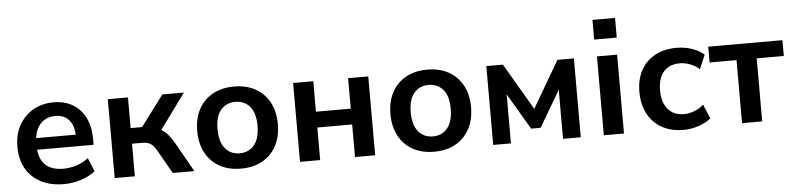

<svg xmlns="http://www.w3.org/2000/svg" viewBox="-44 -946 4904 1186"><g transform="rotate(-5 2408.0 -353.0)"><path d="M313 10Q230 10 170 -21Q110 -52 77.5 -109Q45 -166 45 -244Q45 -320 76.5 -377Q108 -434 163.5 -466.5Q219 -499 290 -499Q360 -499 410 -469Q460 -439 487.5 -384Q515 -329 515 -253V-216H146V-288H427L411 -273Q411 -341 381 -377.5Q351 -414 295 -414Q253 -414 223.5 -394.5Q194 -375 178.5 -339.5Q163 -304 163 -255V-248Q163 -193 180 -157Q197 -121 231 -103Q265 -85 315 -85Q356 -85 397 -97.5Q438 -110 472 -137L507 -53Q472 -24 419 -7Q366 10 313 10Z M627 0V-489H752V-299H823L965 -489H1099L920 -244L893 -284Q920 -281 941.5 -269Q963 -257 981.5 -235.5Q1000 -214 1018 -182L1121 0H987L905 -144Q892 -167 879.5 -179.5Q867 -192 851.5 -197Q836 -202 814 -202H752V0Z M1410 10Q1333.9 10 1277.9 -21Q1222 -52 1191 -109.5Q1160 -167 1160 -245Q1160 -323 1191 -380Q1222 -437 1277.9 -468Q1333.9 -499 1410 -499Q1486.1 -499 1542.1 -468Q1598 -437 1629 -379.8Q1660 -322.6 1660 -245Q1660 -167 1629 -109.5Q1598 -52 1542.1 -21Q1486.1 10 1410 10ZM1409.6 -85Q1466 -85 1500 -125.5Q1534 -166 1534 -245.5Q1534 -325 1500 -364.5Q1466 -404 1409.6 -404Q1354 -404 1320 -364.5Q1286 -325 1286 -245.5Q1286 -166 1320 -125.5Q1354 -85 1409.6 -85Z M1776 0V-489H1901V-300H2117V-489H2242V0H2117V-202H1901V0Z M2608 10Q2531.9 10 2475.9 -21Q2420 -52 2389 -109.5Q2358 -167 2358 -245Q2358 -323 2389 -380Q2420 -437 2475.9 -468Q2531.9 -499 2608 -499Q2684.1 -499 2740.1 -468Q2796 -437 2827 -379.8Q2858 -322.6 2858 -245Q2858 -167 2827 -109.5Q2796 -52 2740.1 -21Q2684.1 10 2608 10ZM2607.6 -85Q2664 -85 2698 -125.5Q2732 -166 2732 -245.5Q2732 -325 2698 -364.5Q2664 -404 2607.6 -404Q2552 -404 2518 -364.5Q2484 -325 2484 -245.5Q2484 -166 2518 -125.5Q2552 -85 2607.6 -85Z M2974 0V-489H3077L3246 -200L3415 -489H3517V0H3407V-345H3431L3275 -80H3216L3060 -345H3084V0Z M3652 -594V-716H3792V-594ZM3660 0V-489H3785V0Z M4155 10Q4078 10 4021 -21.5Q3964 -53 3933 -111Q3902 -169 3902 -247Q3902 -325 3933 -381.5Q3964 -438 4021 -468.5Q4078 -499 4155 -499Q4202 -499 4248 -484Q4294 -469 4324 -442L4287 -355Q4261 -378 4228.5 -390Q4196 -402 4166 -402Q4101 -402 4065.5 -361.5Q4030 -321 4030 -246Q4030 -172 4065.5 -129.5Q4101 -87 4166 -87Q4195 -87 4228 -99Q4261 -111 4287 -135L4324 -47Q4294 -21 4247.5 -5.5Q4201 10 4155 10Z M4517 0V-391H4350V-489H4810V-391H4642V0Z"/></g></svg>

Font: Nunito Sans 12pt ExtraLight
Style: Regular
Weight: 200
Designer: Vernon Adams
Foundry: Vernon Adams
Version: Version 3.101;gftools[0.9.27]